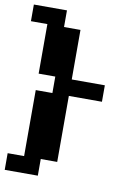

<svg xmlns="http://www.w3.org/2000/svg" viewBox="-92 -836 684 954"><g transform="rotate(10 250.0 -359.0)"><path d="M0 -26.4H83V-359.4H167V-442.4H83V-692.4H0V-776.4H167V-692.4H250V-442.4H417V-359.4H250V-26.4H167V57.6H0Z"/></g></svg>

Font: KH Dot Dougenzaka 12
Style: Regular
Weight: 400
Designer: Original version for X68000 by Keitarou Hiraki (http://hp.vector.co.jp/authors/VA000874/) / TrueType conversion by Homem
Version: Version 1.00.20150527